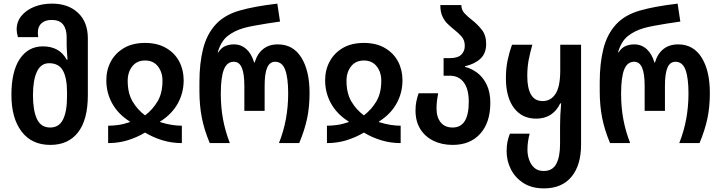

<svg xmlns="http://www.w3.org/2000/svg" viewBox="-20 -790 3982 1060"><path d="M258 10Q155 10 99 -64Q43 -138 43 -266Q43 -396 89.5 -465Q136 -534 217 -534Q261 -534 294 -516.5Q327 -499 348 -461H353Q351 -484 349.5 -503.5Q348 -523 348 -541V-585Q348 -630 328 -655Q308 -680 266 -680Q230 -680 209.5 -662Q189 -644 189 -610Q189 -598 191 -585H79Q72 -609 72 -627Q72 -670 98 -702Q124 -734 168 -752Q212 -770 267 -770Q357 -770 411 -719Q465 -668 465 -578V-265Q465 -129 411 -59.5Q357 10 258 10ZM257 -86Q306 -86 328 -130.5Q350 -175 350 -256V-281Q350 -359 327.5 -400Q305 -441 251 -441Q206 -441 184 -394.5Q162 -348 162 -265Q162 -180 184 -133Q206 -86 257 -86Z M577 0V-96Q603 -96 632.5 -100Q662 -104 697 -116V-119Q633 -159 600 -218Q567 -277 567 -347Q567 -404 592 -450.5Q617 -497 664.5 -525Q712 -553 781 -553Q849 -553 897 -525Q945 -497 969.5 -450.5Q994 -404 994 -347Q994 -277 961 -218Q928 -159 864 -119V-116Q899 -105 928.5 -100.5Q958 -96 984 -96V0Q928 0 877 -15.5Q826 -31 781 -58Q735 -31 684.5 -15.5Q634 0 577 0ZM781 -153Q823 -185 850 -230.5Q877 -276 877 -344Q877 -392 851.5 -424Q826 -456 781 -456Q736 -456 710.5 -424Q685 -392 685 -344Q685 -276 711.5 -230.5Q738 -185 781 -153Z M1138 0Q1107 -74 1094 -141.5Q1081 -209 1081 -287V-337Q1081 -439 1101 -519.5Q1121 -600 1170 -654Q1219 -708 1304 -732Q1342 -743 1393 -752.5Q1444 -762 1511 -770L1526 -671Q1491 -666 1452.5 -660Q1414 -654 1380 -647.5Q1346 -641 1325 -635Q1273 -620 1236.5 -591Q1200 -562 1182 -501H1185Q1203 -528 1225.5 -536.5Q1248 -545 1271 -545Q1311 -545 1340 -519Q1369 -493 1383 -445H1386Q1400 -493 1432.5 -519Q1465 -545 1514 -545Q1598 -545 1643.5 -472.5Q1689 -400 1689 -276Q1689 -200 1675.5 -136Q1662 -72 1632 0H1520Q1546 -65 1558.5 -133.5Q1571 -202 1571 -274Q1571 -360 1554.5 -404.5Q1538 -449 1499 -449Q1469 -449 1455 -416.5Q1441 -384 1441 -316V-178H1329V-316Q1329 -383 1315 -416Q1301 -449 1271 -449Q1233 -449 1216 -406Q1199 -363 1199 -272Q1199 -197 1211.5 -130.5Q1224 -64 1249 0Z M1785 0V-96Q1811 -96 1840.5 -100Q1870 -104 1905 -116V-119Q1841 -159 1808 -218Q1775 -277 1775 -347Q1775 -404 1800 -450.5Q1825 -497 1872.5 -525Q1920 -553 1989 -553Q2057 -553 2105 -525Q2153 -497 2177.5 -450.5Q2202 -404 2202 -347Q2202 -277 2169 -218Q2136 -159 2072 -119V-116Q2107 -105 2136.5 -100.5Q2166 -96 2192 -96V0Q2136 0 2085 -15.5Q2034 -31 1989 -58Q1943 -31 1892.5 -15.5Q1842 0 1785 0ZM1989 -153Q2031 -185 2058 -230.5Q2085 -276 2085 -344Q2085 -392 2059.5 -424Q2034 -456 1989 -456Q1944 -456 1918.5 -424Q1893 -392 1893 -344Q1893 -276 1919.5 -230.5Q1946 -185 1989 -153Z M2479 10Q2420 10 2373.5 -12.5Q2327 -35 2300.5 -77.5Q2274 -120 2274 -180Q2274 -208 2278.5 -229.5Q2283 -251 2291 -275H2399Q2395 -255 2392.5 -235Q2390 -215 2390 -191Q2390 -143 2413 -114.5Q2436 -86 2479 -86Q2568 -86 2568 -228Q2568 -298 2540.5 -335Q2513 -372 2463 -372H2429V-469H2462Q2507 -469 2526.5 -488Q2546 -507 2546 -537Q2546 -568 2528.5 -588Q2511 -608 2488 -626Q2469 -641 2451 -658.5Q2433 -676 2422 -700.5Q2411 -725 2411 -762H2527Q2527 -735 2545 -716Q2563 -697 2589 -677Q2617 -655 2640.5 -625Q2664 -595 2664 -547Q2664 -496 2633 -466.5Q2602 -437 2547 -424V-421Q2583 -412 2615 -388Q2647 -364 2667 -322.5Q2687 -281 2687 -222Q2687 -114 2631.5 -52Q2576 10 2479 10Z M2983 250Q2915 250 2869 220Q2823 190 2800 143.5Q2777 97 2777 46Q2777 15 2781.5 -7Q2786 -29 2795 -52H2904Q2899 -33 2895.5 -11.5Q2892 10 2892 37Q2892 65 2901 91.5Q2910 118 2929.5 136Q2949 154 2982 154Q3030 154 3051 115Q3072 76 3072 5V-93Q3072 -126 3073.5 -155.5Q3075 -185 3078 -219H3073Q3032 -135 2940 -135Q2862 -135 2817.5 -194Q2773 -253 2773 -359Q2773 -412 2782.5 -457.5Q2792 -503 2807 -543H2919Q2906 -498 2898.5 -458Q2891 -418 2891 -370Q2891 -304 2911.5 -268Q2932 -232 2976 -232Q3021 -232 3047 -272Q3073 -312 3073 -401V-543H3188V8Q3188 122 3135 186Q3082 250 2983 250Z M3348 0Q3317 -74 3304 -141.5Q3291 -209 3291 -287V-337Q3291 -439 3311 -519.5Q3331 -600 3380 -654Q3429 -708 3514 -732Q3552 -743 3603 -752.5Q3654 -762 3721 -770L3736 -671Q3701 -666 3662.5 -660Q3624 -654 3590 -647.5Q3556 -641 3535 -635Q3483 -620 3446.5 -591Q3410 -562 3392 -501H3395Q3413 -528 3435.5 -536.5Q3458 -545 3481 -545Q3521 -545 3550 -519Q3579 -493 3593 -445H3596Q3610 -493 3642.5 -519Q3675 -545 3724 -545Q3808 -545 3853.5 -472.5Q3899 -400 3899 -276Q3899 -200 3885.5 -136Q3872 -72 3842 0H3730Q3756 -65 3768.5 -133.5Q3781 -202 3781 -274Q3781 -360 3764.5 -404.5Q3748 -449 3709 -449Q3679 -449 3665 -416.5Q3651 -384 3651 -316V-178H3539V-316Q3539 -383 3525 -416Q3511 -449 3481 -449Q3443 -449 3426 -406Q3409 -363 3409 -272Q3409 -197 3421.5 -130.5Q3434 -64 3459 0Z"/></svg>

Font: Noto Sans Georgian Condensed SemiBold
Style: Regular
Weight: 600
Width: 3
Designer: Monotype Design Team, Akaki Razmadze
Foundry: Google LLC
Version: Version 2.005; ttfautohint (v1.8.4.7-5d5b)